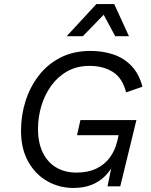

<svg xmlns="http://www.w3.org/2000/svg" viewBox="-20 -922 747 950"><path d="M343 8Q273 8 214 -25.5Q155 -59 119.5 -122.5Q84 -186 84 -275Q84 -352 106.5 -422.5Q129 -493 172.5 -549Q216 -605 280 -637.5Q344 -670 428 -670Q488 -670 539.5 -653Q591 -636 629 -597.5Q667 -559 685 -493L604 -465Q586 -536 538.5 -566Q491 -596 423 -596Q361 -596 313.5 -569.5Q266 -543 233.5 -498Q201 -453 184.5 -397.5Q168 -342 168 -284Q168 -216 191.5 -167.5Q215 -119 258 -93.5Q301 -68 359 -68Q415 -68 456 -87.5Q497 -107 523 -142Q549 -177 560 -223L567 -253H361L378 -328H655L575 0H512L539 -132L548 -121Q529 -80 500 -51Q471 -22 432 -7Q393 8 343 8ZM545 -902 618 -743H550L493 -849L390 -743H310L457 -902Z"/></svg>

Font: Work Sans
Style: Italic
Weight: 400
Italic angle: -13°
Designer: Wei Huang
Foundry: Wei Huang
Version: Version 2.012